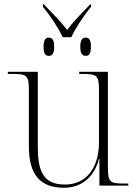

<svg xmlns="http://www.w3.org/2000/svg" viewBox="-20 -874 645 904"><path d="M275 -699H316C335 -741 376 -803 409 -842V-854H405C358 -805 326 -773 296 -733C266 -773 233 -805 186 -854H182V-842C215 -803 256 -741 275 -699ZM210 -611C225 -611 235 -620 235 -654C235 -687 225 -697 210 -697C195 -697 185 -687 185 -654C185 -620 195 -611 210 -611ZM383 -611C399 -611 408 -620 408 -654C408 -687 399 -697 383 -697C369 -697 358 -687 358 -654C358 -620 369 -611 383 -611ZM281 10C363 10 423 -39 446 -126H448V0H584V-10H558C497 -10 488 -18 488 -87V-536H353V-526H368C438 -526 446 -518 446 -449V-203C446 -90 391 -5 285 -5C183 -5 158 -71 158 -181V-536H17V-526H38C108 -526 116 -518 116 -449V-184C116 -51 170 10 281 10Z"/></svg>

Font: Noto Serif Display ExtraLight
Style: Regular
Weight: 200
Designer: Monotype Design Team
Foundry: Monotype Imaging Inc.
Version: Version 2.009